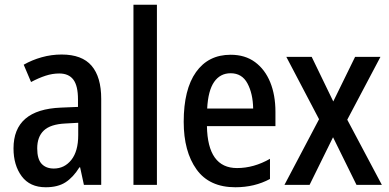

<svg xmlns="http://www.w3.org/2000/svg" viewBox="-20 -780 1642 810"><path d="M240 -550Q326 -550 366.5 -502.5Q407 -455 407 -363V0H334L318 -74H315Q289 -32 256.5 -11Q224 10 173 10Q106 10 71.5 -36.5Q37 -83 37 -154Q37 -318 237 -326L309 -329V-361Q309 -418 289.5 -444Q270 -470 230 -470Q201 -470 172 -460.5Q143 -451 111 -434L80 -507Q115 -527 156 -538.5Q197 -550 240 -550ZM256 -259Q193 -256 165 -229.5Q137 -203 137 -154Q137 -109 155.5 -89Q174 -69 207 -69Q252 -69 281 -105.5Q310 -142 310 -210V-262Z M642 0H543V-760H642Z M953 -549Q1014 -549 1056 -518Q1098 -487 1120 -433Q1142 -379 1142 -308V-248H853Q856 -71 980 -71Q1051 -71 1119 -110V-25Q1054 10 973 10Q863 10 809 -65.5Q755 -141 755 -266Q755 -403 807 -476Q859 -549 953 -549ZM953 -471Q909 -471 883.5 -434.5Q858 -398 854 -322H1048Q1047 -385 1024 -428Q1001 -471 953 -471Z M1326 -277 1188 -540H1295L1386 -352L1478 -540H1585L1445 -275L1591 0H1484L1385 -201L1286 0H1180Z"/></svg>

Font: Noto Sans Gurmukhi Condensed Medium
Style: Regular
Weight: 500
Width: 3
Designer: Jelle Bosma - Monotype Design Team
Foundry: Monotype Imaging Inc.
Version: Version 2.004; ttfautohint (v1.8.4.7-5d5b)